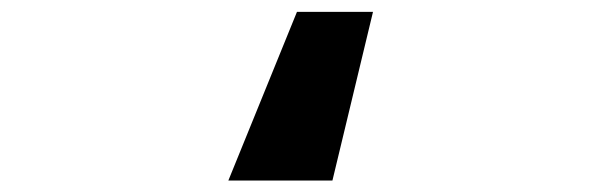

<svg xmlns="http://www.w3.org/2000/svg" viewBox="-20 -198 1040 328"><path d="M547.9 110.4H370.1L487.3 -177.7H617.2Z"/></svg>

Font: GenEi Gothic M Regular
Style: Bold
Weight: 700
Designer: o_tamon (Modified); [Source Han Sans]
Ryoko NISHIZUKA  (kana & ideographs); Paul D. Hunt (Latin, Greek & Cyrillic); Wenl
Version: Version 1.1a;Original Version 1.004